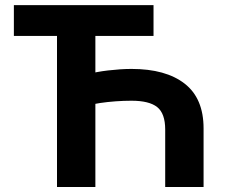

<svg xmlns="http://www.w3.org/2000/svg" viewBox="-20 -748 927 768"><path d="M594.1 -727.5V-604.3H35.5V-727.5ZM794.3 0H640.8V-229.7Q640.8 -294.3 608.7 -319.7Q576.7 -345.1 505.9 -345.1Q475.2 -345.1 442 -342.7Q408.9 -340.2 380.5 -336Q352.1 -331.7 334.6 -326.4V-451.8Q347.7 -455.9 367.8 -459.6Q387.9 -463.4 411.9 -466.2Q435.8 -469 460.2 -470.7Q484.5 -472.3 505.9 -472.3Q643.2 -472.3 718.8 -413.3Q794.3 -354.4 794.3 -234.4ZM361.5 0H208V-727.5H361.5Z"/></svg>

Font: Inter
Style: Regular
Weight: 400
Designer: Rasmus Andersson
Foundry: rsms
Version: Version 4.000;git-8c9346024